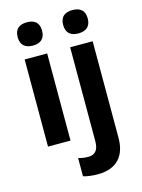

<svg xmlns="http://www.w3.org/2000/svg" viewBox="-144 -841 858 1162"><g transform="rotate(-15 285.0 -260.0)"><path d="M143 -760C97 -760 66 -740 66 -687C66 -635 97 -614 143 -614C188 -614 219 -635 219 -687C219 -740 188 -760 143 -760ZM351 -687C351 -635 382 -614 428 -614C473 -614 505 -635 505 -687C505 -740 474 -760 428 -760C382 -760 351 -740 351 -687ZM213 -546H72V0H213ZM320 240C444 240 498 168 498 59V-546H357V43C357 103 330 123 292 123C269 123 252 120 230 114V228C253 236 289 240 320 240Z"/></g></svg>

Font: Noto Sans Malayalam SemiCondensed
Style: Bold
Weight: 700
Width: 4
Designer: Jelle Bosma - Monotype Design Team
Foundry: Monotype Imaging Inc.
Version: Version 2.104